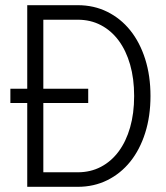

<svg xmlns="http://www.w3.org/2000/svg" viewBox="-20 -720 640 740"><path d="M85 0H280Q342 0 393.5 -25.5Q445 -51 482 -97Q519 -143 539.5 -207.5Q560 -272 560 -350Q560 -428 539.5 -492.5Q519 -557 482 -603Q445 -649 393.5 -674.5Q342 -700 280 -700H85ZM147 -56V-644H280Q329 -644 369 -623Q409 -602 437.5 -563.5Q466 -525 481.5 -471Q497 -417 497 -350Q497 -283 481.5 -229Q466 -175 437.5 -136.5Q409 -98 369 -77Q329 -56 280 -56ZM20 -323H320V-378H20Z"/></svg>

Font: CommitMonoV143 ExtLt
Style: Regular
Weight: 200
Monospace: yes
Designer: Eigil Nikolajsen
Foundry: Eigil Nikolajsen
Version: Version 1.143